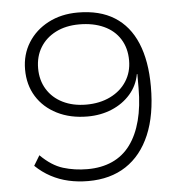

<svg xmlns="http://www.w3.org/2000/svg" viewBox="-52 -763 775 820"><g transform="rotate(-5 335.5 -352.5)"><path d="M294 8Q250 8 210 -1Q170 -10 134.5 -29Q99 -48 69 -77L95 -120Q142 -73 191 -58Q240 -43 295 -43Q355 -43 401.5 -64Q448 -85 479 -127Q510 -169 526 -230Q542 -291 542 -369V-429H540Q531 -380 499 -343.5Q467 -307 419.5 -287Q372 -267 315 -267Q241 -267 184.5 -295.5Q128 -324 97 -374Q66 -424 66 -490Q66 -554 97.5 -604.5Q129 -655 184.5 -684Q240 -713 311 -713Q405 -713 468 -673.5Q531 -634 563 -557.5Q595 -481 595 -371Q595 -249 559 -164.5Q523 -80 456 -36Q389 8 294 8ZM314 -318Q372 -318 417 -340Q462 -362 487 -401Q512 -440 512 -490Q512 -543 487.5 -582Q463 -621 418 -641.5Q373 -662 313 -662Q255 -662 212 -640Q169 -618 145.5 -579.5Q122 -541 122 -490Q122 -439 146 -400Q170 -361 213.5 -339.5Q257 -318 314 -318Z"/></g></svg>

Font: Nunito Sans 7pt SemiExpanded ExtraLight
Style: Regular
Weight: 250
Width: 6
Designer: Vernon Adams
Foundry: Vernon Adams
Version: Version 3.101;gftools[0.9.27]